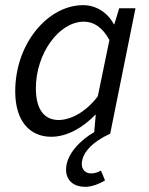

<svg xmlns="http://www.w3.org/2000/svg" viewBox="-20 -518 577 744"><path d="M236 139C236 183 267 206 311 206C334 206 365 195 387 181L371 143C359 150 347 154 333 154C313 154 297 141 297 118C297 74 339 31 407 0L505 -486H442L423 -424H421C398 -468 354 -498 302 -498C167 -498 39 -351 39 -164C39 -50 94 12 179 12C240 12 302 -24 349 -73H351L345 -6C294 23 236 79 236 139ZM359 -145C312 -82 252 -53 207 -53C153 -53 119 -92 119 -176C119 -310 208 -434 305 -434C342 -434 376 -414 404 -363Z"/></svg>

Font: Cambridge Sans Italic
Style: Regular
Weight: 400
Italic angle: -11°
Version: Version 2.000;PS 002.000;hotconv 1.0.88;makeotf.lib2.5.64775